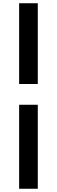

<svg xmlns="http://www.w3.org/2000/svg" viewBox="-20 -878 351 1184"><path d="M98 -360H213V-858H98ZM98 286H213V-232H98Z"/></svg>

Font: ChiuKong Gothic MN Heavy
Style: Regular
Weight: 900
Designer: Ryoko NISHIZUKA 西塚涼子 (kana, bopomofo & ideographs); Paul D. Hunt (Latin, Greek & Cyrillic); Sandoll Communications 산돌커뮤니
Foundry: Adobe
Version: Version 1.300